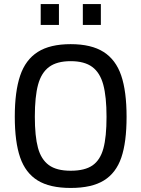

<svg xmlns="http://www.w3.org/2000/svg" viewBox="-20 -917 698 948"><path d="M53 0ZM53 -341Q53 -465 79.5 -543.5Q106 -622 166.5 -660.5Q227 -699 329 -699Q431 -699 491.5 -660.5Q552 -622 578.5 -544Q605 -466 605 -340Q605 -215 579 -139Q553 -63 493 -26Q433 11 329 11Q226 11 166 -26Q106 -63 79.5 -139.5Q53 -216 53 -341ZM506 -340Q506 -439 490 -498.5Q474 -558 435.5 -586.5Q397 -615 329 -615Q261 -615 222.5 -586.5Q184 -558 168 -499Q152 -440 152 -341Q152 -244 167.5 -187Q183 -130 221 -102Q259 -74 329 -74Q399 -74 437 -100.5Q475 -127 490.5 -184Q506 -241 506 -340ZM181 -897H271V-794H181ZM389 -897H478V-794H389Z"/></svg>

Font: Cairo SemiBold
Style: Regular
Weight: 600
Designer: Mohamed Gaber, the designers of Titillium
Foundry: Kief Type Foundry
Version: Version 2.009; ttfautohint (v1.5.33-1714) -l 8 -r 50 -G 200 